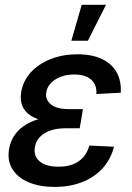

<svg xmlns="http://www.w3.org/2000/svg" viewBox="-20 -756 541 788"><path d="M204.1 11.2Q144 11.2 98.9 -7.3Q53.7 -25.9 31.5 -60.8Q9.3 -95.7 17.1 -144Q22.9 -178.2 41.7 -204.1Q60.5 -230 91.1 -247.3Q121.6 -264.6 162.4 -273.4Q203.1 -282.2 252.4 -282.2H315.9L307.1 -229.5H247.6Q213.9 -229.5 187.3 -220.5Q160.6 -211.4 144 -194.1Q127.4 -176.8 123 -151.4Q117.2 -114.7 143.3 -93.3Q169.4 -71.8 220.7 -71.8Q254.9 -71.8 280 -81.8Q305.2 -91.8 322 -111.1Q338.9 -130.4 346.7 -158.7L447.8 -153.8Q434.1 -100.6 399.7 -63.7Q365.2 -26.9 315.2 -7.8Q265.1 11.2 204.1 11.2ZM253.4 -251.5Q202.6 -251.5 165 -259.3Q127.4 -267.1 104 -282.7Q80.6 -298.3 71.3 -322.3Q62 -346.2 66.9 -377.9Q74.7 -424.3 106.7 -459.2Q138.7 -494.1 188.2 -513.7Q237.8 -533.2 297.9 -533.2Q357.4 -533.2 398.2 -513.9Q439 -494.6 458.7 -459.2Q478.5 -423.8 475.6 -375.5L375.5 -370.1Q378.4 -406.7 354.7 -428.5Q331.1 -450.2 284.7 -450.2Q238.3 -450.2 206.5 -429.4Q174.8 -408.7 169.9 -376.5Q165 -347.7 188.5 -327.9Q211.9 -308.1 265.1 -308.1H320.3L311 -251.5ZM272.9 -588.9 315.4 -736.3H415L340.8 -588.9Z"/></svg>

Font: Inter 28pt Medium
Style: Italic
Weight: 500
Italic angle: -9.3988°
Designer: Rasmus Andersson
Foundry: rsms
Version: Version 4.001;git-66647c0bb